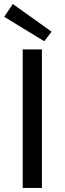

<svg xmlns="http://www.w3.org/2000/svg" viewBox="-20 -917 316 937"><path d="M90.8 0V-675.8H184.6V0ZM195.8 -715.8 0.5 -835 42.5 -897.5 231.9 -762.2Z"/></svg>

Font: Akatab Medium
Style: Regular
Weight: 500
Designer: SIL Global
Foundry: SIL Global
Version: Version 4.100